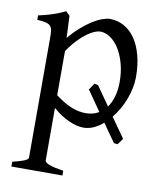

<svg xmlns="http://www.w3.org/2000/svg" viewBox="-80 -533 690 831"><g transform="rotate(10 265.0 -117.5)"><path d="M318.8 -181.2 335 -177.7 393.6 -93.8Q408.2 -114.3 416.5 -142.6Q424.8 -170.9 424.8 -208Q424.8 -250.5 414.8 -287.1Q404.8 -323.7 388.2 -350.6Q371.6 -377.4 349.6 -392.6Q327.6 -407.7 304.2 -407.7Q295.4 -407.7 281.2 -402.3Q267.1 -397 249 -384.3Q231 -371.6 210.4 -350.3Q189.9 -329.1 168.5 -297.9V-104Q190.4 -87.4 209.2 -76.7Q228 -65.9 244.4 -59.8Q260.7 -53.7 275.4 -51.3Q290 -48.8 303.2 -48.8Q318.8 -48.8 333.5 -52.5Q348.1 -56.2 360.8 -64L299.3 -152.3ZM490.7 -240.2Q490.7 -216.8 485.6 -191.9Q480.5 -167 471.4 -142.8Q462.4 -118.7 449.5 -95.9Q436.5 -73.2 420.9 -54.2L481.9 32.2Q477.5 39.6 472.4 46.4Q467.3 53.2 462.4 59.6L446.3 57.6L390.1 -22Q370.1 -4.9 348.4 4.9Q326.7 14.6 304.2 14.6Q275.4 14.6 239.3 -1.5Q203.1 -17.6 168.5 -47.9V183.1Q168.5 190.9 186.8 198.7Q205.1 206.5 251 213.4V234.4H26.9V213.4Q59.1 205.6 77.1 198.5Q95.2 191.4 95.2 183.1V-347.2Q95.2 -365.2 93.3 -377Q91.3 -388.7 84.2 -395.8Q77.1 -402.8 63.7 -406Q50.3 -409.2 26.9 -410.2V-429.7Q43.5 -433.1 58.6 -437.3Q73.7 -441.4 87.9 -446Q102.1 -450.7 116 -456.3Q129.9 -461.9 144 -468.8L161.1 -451.7L165.5 -355Q189.9 -384.3 214.6 -405.8Q239.3 -427.2 261.7 -441.2Q284.2 -455.1 303.5 -461.9Q322.8 -468.8 336.9 -468.8Q370.1 -468.8 398.4 -453.1Q426.8 -437.5 447.3 -408Q467.8 -378.4 479.2 -335.9Q490.7 -293.5 490.7 -240.2Z"/></g></svg>

Font: Gentium Unicode
Style: Regular
Weight: 400
Version: Version 1.009